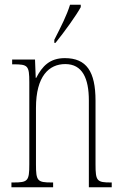

<svg xmlns="http://www.w3.org/2000/svg" viewBox="-20 -786 513 806"><path d="M208 -619V-606H213C251 -653 300 -721 319 -756V-766H274C260 -721 238 -678 208 -619ZM28 0H203V-20H197C137 -20 131 -26 131 -96V-333C131 -467 186 -517 254 -517C326 -517 353 -457 353 -364V0H449V-20H445C387 -20 381 -26 381 -96V-363C381 -486 343 -542 252 -542C189 -542 157 -508 132 -459H130L127 -536H31V-516H36C97 -516 103 -511 103 -441V-96C103 -26 97 -20 36 -20H28Z"/></svg>

Font: Noto Serif Hebrew ExtraCondensed Thin
Style: Regular
Weight: 100
Width: 2
Designer: Monotype Design Team
Foundry: Monotype Imaging Inc.
Version: Version 2.004